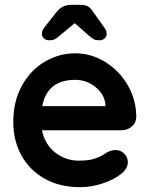

<svg xmlns="http://www.w3.org/2000/svg" viewBox="-20 -766 620 796"><path d="M484 -226H154Q166 -167 209 -133.5Q252 -100 306 -100Q347 -100 370 -107.5Q393 -115 406.5 -123.5Q420 -132 425 -135Q443 -144 459 -144Q480 -144 495 -129Q510 -114 510 -94Q510 -67 482 -45Q454 -22 407 -6Q360 10 312 10Q228 10 165.5 -25Q103 -60 69 -121.5Q35 -183 35 -260Q35 -346 71 -411Q107 -476 166 -510.5Q225 -545 292 -545Q358 -545 416.5 -509Q475 -473 510 -412Q545 -351 545 -280Q544 -256 526 -241Q508 -226 484 -226ZM155 -326H417V-333Q413 -375 376 -405Q339 -435 292 -435Q176 -435 155 -326ZM422 -624Q422 -614 413.5 -606.5Q405 -599 392 -599Q377 -599 369.5 -603Q362 -607 354.5 -613.5Q347 -620 343 -623L290 -670L233 -623Q229 -620 220.5 -612.5Q212 -605 204 -602Q196 -599 184 -599Q171 -599 162.5 -606.5Q154 -614 154 -624Q154 -633 156 -639Q158 -645 166 -655L215 -717Q238 -746 276 -746H312Q332 -746 343.5 -740Q355 -734 366 -717L410 -655Q418 -645 420 -639Q422 -633 422 -624Z"/></svg>

Font: Quicksand
Style: Bold
Weight: 700
Version: Version 3.000